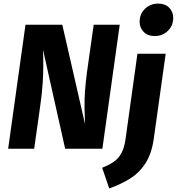

<svg xmlns="http://www.w3.org/2000/svg" viewBox="-20 -832 989 1074"><path d="M504.1 -693.6H649.7L552.7 0H344.5L220.3 -555Q222.3 -512.3 222.2 -465.9Q222.2 -419.5 218.6 -365.1Q215.1 -310.6 205.4 -242.7L171.2 0H25.6L122.6 -693.6H328.5L455.6 -138.2Q453.7 -186.8 452.9 -229.7Q452.1 -272.6 455.3 -319.5Q458.5 -366.4 466.1 -425.3ZM591 222.1 551.4 106.3Q589.3 91.6 616.1 73.1Q643 54.6 659.2 24.5Q675.4 -5.5 682.1 -53.1L748.8 -531.6H906.8L840.7 -59.6Q828.8 27.4 793.8 81.2Q758.9 135 707.4 167Q655.9 199.1 591 222.1ZM844.8 -630.3Q806.7 -630.3 783.9 -653.3Q761.1 -676.3 761.1 -710.7Q761.1 -754 791.1 -782.9Q821.2 -811.9 865.2 -811.9Q903.2 -811.9 926.1 -789.2Q948.9 -766.5 948.9 -731.5Q948.9 -688.1 918.8 -659.2Q888.7 -630.3 844.8 -630.3Z"/></svg>

Font: Fira Sans Variable
Style: Italic
Weight: 397
Italic angle: -8°
Designer: Carrois Corporate & Edenspiekermann AG
Foundry: Carrois Corporate GbR & Edenspiekermann AG
Version: Version 4.202